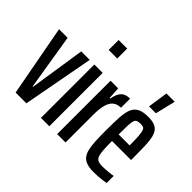

<svg xmlns="http://www.w3.org/2000/svg" viewBox="-147 -1016 1297 1297"><g transform="rotate(45 501.5 -367.5)"><path d="M101 0 6 -510H88L153 -111H157L218 -510H299L204 0Z M342 -648V-743H424V-648ZM343 0V-510H423V0Z M498 0V-510H571L576 -424H582Q589 -463 602.5 -483Q616 -503 635 -510.5Q654 -518 677 -518V-431Q643 -431 621 -414Q599 -397 588.5 -360Q578 -323 578 -264V0Z M852 8Q813 8 787 -1Q761 -10 746 -29Q731 -48 724 -79Q717 -110 715 -153Q713 -196 713 -254Q713 -325 716 -375.5Q719 -426 731.5 -457Q744 -488 772.5 -503Q801 -518 851 -518Q886 -518 909.5 -509.5Q933 -501 946.5 -482.5Q960 -464 966 -433.5Q972 -403 973.5 -359Q975 -315 975 -255V-229H793Q793 -175 795.5 -142Q798 -109 805 -91.5Q812 -74 827.5 -67.5Q843 -61 870 -61Q882 -61 901 -62.5Q920 -64 938.5 -66Q957 -68 968 -70V-3Q955 0 936 2.5Q917 5 895 6.5Q873 8 852 8ZM898 -272V-305Q898 -354 895.5 -383Q893 -412 888 -426Q883 -440 873.5 -444Q864 -448 848 -448Q829 -448 817.5 -443.5Q806 -439 801 -424Q796 -409 794.5 -377.5Q793 -346 793 -292H918ZM805 -571V-576L826 -716H904V-711L870 -571Z"/></g></svg>

Font: Saira UltraCondensed SemiBold
Style: Regular
Weight: 600
Width: 1
Designer: Hector Gatti with collaboration of the Omnibus-Type team
Foundry: Omnibus-Type
Version: Version 1.101